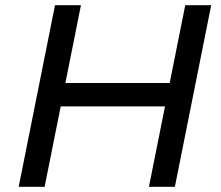

<svg xmlns="http://www.w3.org/2000/svg" viewBox="-20 -720 852 740"><path d="M794 -700 654 0H554L616 -310H214L152 0H52L192 -700H292L232 -400H634L694 -700Z"/></svg>

Font: Idrija
Style: Italic
Weight: 500
Italic angle: -11.3°
Designer: Julieta Ulanovsky
Foundry: Julieta Ulanovsky
Version: Version 7.200